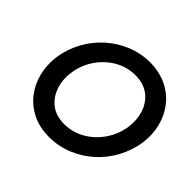

<svg xmlns="http://www.w3.org/2000/svg" viewBox="-171 -911 1124 1124"><g transform="rotate(45 390.5 -349.0)"><path d="M67 -350Q79 -425 115 -491Q151 -557 206 -606.5Q261 -656 330.5 -684.5Q400 -713 478 -713Q555 -712 615 -683Q675 -654 714.5 -603.5Q754 -553 770.5 -488Q787 -423 777 -350Q765 -275 729.5 -208.5Q694 -142 638.5 -92Q583 -42 513.5 -13.5Q444 15 365 15Q288 15 228 -14.5Q168 -44 128.5 -95Q89 -146 73 -211.5Q57 -277 67 -350ZM193 -350Q182 -287 199.5 -230Q217 -173 260.5 -137.5Q304 -102 374 -101Q444 -101 503 -135Q562 -169 601 -225.5Q640 -282 652 -350Q662 -414 645 -470.5Q628 -527 584 -562.5Q540 -598 470 -599Q400 -599 341 -565Q282 -531 243 -474.5Q204 -418 193 -350Z"/></g></svg>

Font: Jost* Medium
Style: Italic
Weight: 500
Italic angle: -10°
Version: Version 3.7